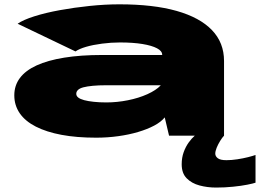

<svg xmlns="http://www.w3.org/2000/svg" viewBox="-20 -612 1172 866"><path d="M413.5 9Q465 9 513.5 2.2Q562 -4.5 603.2 -16.8Q644.5 -29 675.5 -45.5Q706.5 -62 723 -82.5L742.5 0H990.5V-337Q990.5 -419.5 936 -476.2Q881.5 -533 776.5 -562.8Q671.5 -592.5 518.5 -592.5Q454 -592.5 384.2 -585.2Q314.5 -578 250 -566.2Q185.5 -554.5 135 -538.5Q84.5 -522.5 59.5 -505L320.5 -380Q336.5 -391.5 368.2 -400.8Q400 -410 440.5 -415.2Q481 -420.5 521 -420.5Q580 -420.5 622.5 -413.5Q665 -406.5 688.2 -394.2Q711.5 -382 711.5 -365V-364H441Q344 -364 269.8 -352Q195.5 -340 145.2 -317Q95 -294 69.8 -260.2Q44.5 -226.5 44.5 -182Q44.5 -137 69 -101.2Q93.5 -65.5 141.5 -41Q189.5 -16.5 257.5 -3.8Q325.5 9 413.5 9ZM459.5 -150Q428 -150 402.8 -152.8Q377.5 -155.5 359.8 -160.2Q342 -165 333 -172Q324 -179 324 -189Q324 -199 332 -206.5Q340 -214 356.2 -218.2Q372.5 -222.5 398.5 -225Q424.5 -227.5 460 -227.5H704.5V-226.5Q684 -205 644.8 -187.2Q605.5 -169.5 556.8 -159.8Q508 -150 459.5 -150ZM954.5 234Q994 234 1031 230.2Q1068 226.5 1095.5 221Q1123 215.5 1132.5 212V87Q1121.5 91 1099 96.8Q1076.5 102.5 1050.2 106.5Q1024 110.5 1001 110.5Q974 110.5 962.5 101.8Q951 93 951 81Q951 70 957.2 54.5Q963.5 39 973.2 23.2Q983 7.5 990.5 0H858.5Q845 11.5 831.2 30.5Q817.5 49.5 808.5 74.2Q799.5 99 799.5 129Q799.5 169.5 822 192.2Q844.5 215 880 224.5Q915.5 234 954.5 234Z"/></svg>

Font: Anybody ExtraExpanded Black
Style: Regular
Weight: 900
Width: 8
Version: Version 1.113;gftools[0.9.25]